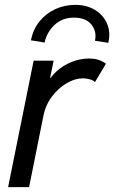

<svg xmlns="http://www.w3.org/2000/svg" viewBox="-20 -766 467 786"><path d="M13.2 0 117.7 -517.6H199.7L185.1 -447.3H196.8L171.4 -418Q183.6 -448.7 210.7 -473.4Q237.8 -498 272.7 -512.2Q307.6 -526.4 343.3 -526.4Q370.6 -526.4 388.2 -519.3Q405.8 -512.2 413.6 -504.9L368.7 -429.7Q363.8 -436.5 349.1 -440.9Q334.5 -445.3 318.8 -445.3Q287.1 -445.3 253.2 -425.5Q219.2 -405.8 192.9 -371.1Q166.5 -336.4 157.7 -292L99.1 0ZM423.3 -590.8 368.7 -599.1Q377 -637.2 354.2 -665.5Q331.5 -693.8 282.2 -693.8Q234.9 -693.8 203.1 -663.8Q171.4 -633.8 162.6 -591.8L106.4 -601.1Q115.7 -646 141.8 -678.5Q168 -710.9 206.1 -728.5Q244.1 -746.1 288.6 -746.1Q334.5 -746.1 368.4 -725.6Q402.3 -705.1 418 -669.9Q433.6 -634.8 423.3 -590.8Z"/></svg>

Font: Reddit Sans
Style: Italic
Weight: 400
Italic angle: -11.25°
Designer: Stephen Hutchings
Version: Version 1.013